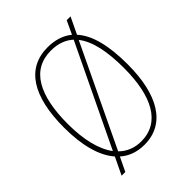

<svg xmlns="http://www.w3.org/2000/svg" viewBox="-225 -871 1026 1026"><g transform="rotate(-45 288.0 -357.5)"><path d="M131 -58 84 40H112L150 -39C186 -7 232 10 288 10C446 10 528 -128 528 -358C528 -501 502 -602 448 -661L493 -755H464L429 -680C392 -710 346 -725 289 -725C130 -725 48 -595 48 -359C48 -226 75 -122 131 -58ZM417 -655 144 -86C99 -146 76 -240 76 -358C76 -574 143 -700 289 -700C343 -700 385 -684 417 -655ZM288 -15C237 -15 195 -33 163 -65L435 -635C481 -577 500 -482 500 -358C500 -146 432 -15 288 -15Z"/></g></svg>

Font: Noto Serif Georgian Condensed Thin
Style: Regular
Weight: 100
Width: 3
Designer: Monotype Design Team, Akaki Razmadze
Foundry: Google LLC
Version: Version 2.003